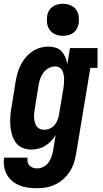

<svg xmlns="http://www.w3.org/2000/svg" viewBox="-27 -785 547 1018"><path d="M171 213Q146 213 122.5 210Q99 207 77.5 198.5Q56 190 38.5 175.5Q21 161 10 141.5Q-1 122 -5 98.5Q-9 75 -5 51H119Q117 63 119.5 74Q122 85 129.5 93Q137 101 148 104.5Q159 108 171 108Q187 108 203.5 99.5Q220 91 230.5 76Q241 61 246.5 44.5Q252 28 255 11L268 -68Q257 -51 243 -36.5Q229 -22 212 -11.5Q195 -1 176 3.5Q157 8 138 8Q113 8 90.5 -2Q68 -12 55 -31.5Q42 -51 35.5 -74.5Q29 -98 27.5 -122.5Q26 -147 28 -172.5Q30 -198 35 -223L56 -353Q60 -376 66 -397.5Q72 -419 82.5 -440Q93 -461 108.5 -479.5Q124 -498 143.5 -511.5Q163 -525 185.5 -531.5Q208 -538 230 -538Q250 -538 268.5 -532Q287 -526 299.5 -512.5Q312 -499 319.5 -481.5Q327 -464 330 -445L344 -530H490V-425H452L377 28Q373 53 365.5 77Q358 101 344 123Q330 145 310.5 163Q291 181 267.5 192.5Q244 204 219.5 208.5Q195 213 171 213ZM207 -97Q223 -97 237.5 -103.5Q252 -110 262.5 -122.5Q273 -135 278.5 -149.5Q284 -164 286 -179L308 -309Q310 -322 311.5 -335Q313 -348 313 -360.5Q313 -373 311 -385.5Q309 -398 304 -409Q299 -420 289 -426.5Q279 -433 266 -433Q249 -433 232.5 -424.5Q216 -416 204.5 -401.5Q193 -387 187 -370Q181 -353 178 -336L157 -206Q155 -194 154 -182Q153 -170 154 -158.5Q155 -147 158 -135.5Q161 -124 167.5 -115Q174 -106 184.5 -101.5Q195 -97 207 -97ZM306 -595Q286 -595 267.5 -602.5Q249 -610 237.5 -625Q226 -640 223 -660Q220 -680 223 -701Q225 -715 232.5 -728Q240 -741 252 -749.5Q264 -758 278 -761.5Q292 -765 306 -765Q327 -765 345.5 -757.5Q364 -750 375.5 -735Q387 -720 390 -700Q393 -680 390 -659Q387 -645 380 -632Q373 -619 361 -610.5Q349 -602 334.5 -598.5Q320 -595 306 -595Z"/></svg>

Font: Iosevka Slab Extrabold
Style: Italic
Weight: 800
Italic angle: -9°
Monospace: yes
Designer: Belleve Invis
Foundry: Belleve Invis
Version: Version 11.1.0; ttfautohint (v1.8.3)